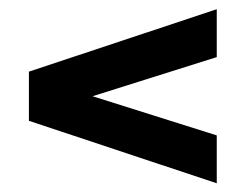

<svg xmlns="http://www.w3.org/2000/svg" viewBox="-20 -459 549 425"><path d="M459.8 -438.6 44 -300.4V-191.6L459.8 -53.3V-159.3L184.9 -246L459.8 -332.6Z"/></svg>

Font: Diatome Awesome Bold
Style: Regular
Weight: 400
Designer: 15.100.17
Foundry: 15.100.17
Version: Version 1.010;Fontself Maker 3.5.8